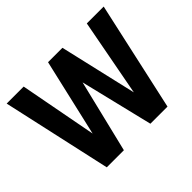

<svg xmlns="http://www.w3.org/2000/svg" viewBox="-152 -945 1178 1178"><g transform="rotate(-45 437.5 -355.5)"><path d="M376 -710.9H457L473.1 -616.7L323.2 0H236.3V-106ZM279.3 -105.5 270 0H174.8L17.1 -710.9H164.6ZM712.4 -710.9H858.9L701.7 0H606.4L598.6 -107.9ZM641.6 -103.5 640.1 0H553.2L403.3 -617.7L420.9 -710.9H501Z"/></g></svg>

Font: Heebo
Style: Bold
Weight: 700
Designer: Oded Ezer
Foundry: Ezer Type House
Version: Version 3.100